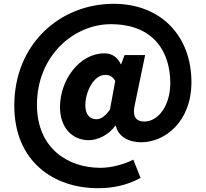

<svg xmlns="http://www.w3.org/2000/svg" viewBox="-20 -789 1081 1008"><path d="M494 199C575 199 648 183 718 145L680 49C634 73 566 92 508 92C332 92 174 -14 174 -239C174 -496 367 -662 562 -662C789 -662 874 -514 874 -353C874 -231 808 -151 739 -151C690 -151 673 -181 689 -245L742 -500H634L616 -452H614C595 -492 565 -509 528 -509C397 -509 295 -369 295 -227C295 -122 356 -53 447 -53C494 -53 554 -83 585 -129H588C600 -73 655 -42 721 -42C843 -42 985 -147 985 -358C985 -599 826 -769 577 -769C293 -769 55 -556 55 -235C55 61 264 199 494 199ZM486 -163C450 -163 428 -189 428 -237C428 -303 469 -396 534 -396C556 -396 574 -384 585 -364L557 -213C530 -177 509 -163 486 -163Z"/></svg>

Font: Noto Sans T Chinese Black
Style: Bold
Weight: 900
Designer: Ryoko NISHIZUKA (kana & ideographs); Paul D. Hunt (Latin, Greek & Cyrillic); Wenlong ZHANG (bopomofo); Sandoll Communica
Foundry: Adobe Systems Incorporated
Version: Version 1.000;PS 1;hotconv 1.0.78;makeotf.lib2.5.61930